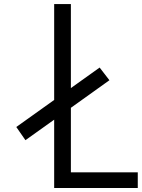

<svg xmlns="http://www.w3.org/2000/svg" viewBox="-20 -937 707 957"><path d="M61.2 -304 250 -438.8V-916.7H333.3V-498L476.6 -600.3L525.4 -537.1L333.3 -399.7V-78.1H666.7V0H250V-340.5L106.8 -238.3Z"/></svg>

Font: Monoid
Style: Regular
Weight: 400
Width: 4
Monospace: yes
Designer: Andreas Larsen (@larsenwork)
Version: Version 0.61